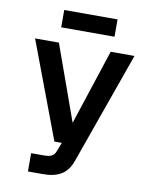

<svg xmlns="http://www.w3.org/2000/svg" viewBox="-93 -774 786 993"><g transform="rotate(10 300.0 -277.5)"><path d="M123 150V54H191Q218 54 232 46Q246 38 253 18L270 -26H231L40 -534H165L307 -138L437 -534H562L353 54Q335 105 298.5 127.5Q262 150 203 150ZM163 -614V-705H443V-614Z"/></g></svg>

Font: Geist Mono SemiBold
Style: Regular
Weight: 600
Monospace: yes
Designer: Basement.studio, Andrés Briganti, Mateo Zaragoza
Foundry: Basement.studio, Vercel, Andrés Briganti, Guido Ferreyra, Mateo Zaragoza
Version: Version 1.500; ttfautohint (v1.8.4.7-5d5b)